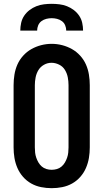

<svg xmlns="http://www.w3.org/2000/svg" viewBox="-20 -975 540 1003"><path d="M250 8Q222 8 194.5 2.5Q167 -3 143 -16.5Q119 -30 100.5 -51Q82 -72 71 -97.5Q60 -123 55.5 -150Q51 -177 51 -205V-530Q51 -558 55.5 -585.5Q60 -613 71 -638Q82 -663 101 -684Q120 -705 144 -718.5Q168 -732 195 -739Q222 -746 250 -746Q278 -746 305 -739Q332 -732 356 -718.5Q380 -705 399 -684Q418 -663 429 -638Q440 -613 444.5 -585.5Q449 -558 449 -530V-205Q449 -177 444.5 -150Q440 -123 429 -97.5Q418 -72 399.5 -51Q381 -30 357 -16.5Q333 -3 305.5 2.5Q278 8 250 8ZM250 -88Q264 -88 277.5 -92Q291 -96 301.5 -105Q312 -114 319 -126Q326 -138 330.5 -151Q335 -164 336.5 -177.5Q338 -191 338 -205V-530Q338 -551 334 -571.5Q330 -592 319 -610Q308 -628 288.5 -637.5Q269 -647 249 -647Q228 -647 209.5 -636.5Q191 -626 180.5 -608.5Q170 -591 166 -570.5Q162 -550 162 -530V-205Q162 -191 163.5 -177.5Q165 -164 169.5 -151Q174 -138 181 -126Q188 -114 198.5 -105Q209 -96 222.5 -92Q236 -88 250 -88ZM86 -815Q86 -835 90.5 -855.5Q95 -876 106.5 -893Q118 -910 134.5 -922.5Q151 -935 170 -942.5Q189 -950 209.5 -952.5Q230 -955 250 -955Q270 -955 290.5 -952.5Q311 -950 330 -942.5Q349 -935 365.5 -922.5Q382 -910 393.5 -893Q405 -876 409.5 -855.5Q414 -835 414 -815H326Q326 -829 320.5 -842.5Q315 -856 303.5 -864.5Q292 -873 278 -876.5Q264 -880 250 -880Q236 -880 222 -876.5Q208 -873 196.5 -864.5Q185 -856 179.5 -842.5Q174 -829 174 -815Z"/></svg>

Font: Iosevka SS08 Regular
Style: Bold
Weight: 700
Monospace: yes
Designer: Belleve Invis
Foundry: Belleve Invis
Version: Version 16.3.4; ttfautohint (v1.8.4)